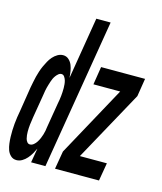

<svg xmlns="http://www.w3.org/2000/svg" viewBox="-136 -817 766 907"><g transform="rotate(15 246.5 -363.5)"><path d="M30 8Q13 8 1.5 -3Q-10 -14 -15 -28.5Q-20 -43 -22 -59Q-24 -75 -24.5 -91Q-25 -107 -24.5 -123Q-24 -139 -22.5 -155.5Q-21 -172 -18.5 -188.5Q-16 -205 -13 -221L6 -341Q9 -355 11.5 -369Q14 -383 17.5 -396.5Q21 -410 25.5 -424Q30 -438 36 -451Q42 -464 49 -477Q56 -490 66 -501.5Q76 -513 89 -520.5Q102 -528 116 -528Q132 -528 143.5 -517.5Q155 -507 160.5 -493Q166 -479 168.5 -463.5Q171 -448 172 -432L222 -735H292L170 0H100L112 -70Q106 -57 98.5 -44Q91 -31 80.5 -19Q70 -7 57 0.5Q44 8 30 8ZM217 0 232 -88 420 -432H289L303 -520H518L504 -432L315 -88H447L432 0ZM72 -80Q82 -80 90.5 -87Q99 -94 105 -103.5Q111 -113 115 -122.5Q119 -132 122 -141.5Q125 -151 127 -161Q129 -171 130 -181L150 -301Q152 -311 153.5 -320.5Q155 -330 156 -339.5Q157 -349 157.5 -359Q158 -369 158 -378.5Q158 -388 157 -397.5Q156 -407 153.5 -415.5Q151 -424 145.5 -432Q140 -440 131 -440Q131 -440 131 -440Q131 -440 131 -440Q123 -440 116 -434Q109 -428 104 -421Q99 -414 95.5 -406.5Q92 -399 89.5 -391Q87 -383 84.5 -375Q82 -367 80 -359Q78 -351 76.5 -343Q75 -335 74 -327L54 -207Q53 -198 51.5 -189Q50 -180 49 -171.5Q48 -163 47.5 -154Q47 -145 47 -136Q47 -127 48 -118.5Q49 -110 51 -102Q53 -94 58.5 -87Q64 -80 72 -80Z"/></g></svg>

Font: Iosevka SS04 Semibold Oblique
Style: Regular
Weight: 600
Italic angle: -9°
Monospace: yes
Designer: Belleve Invis
Foundry: Belleve Invis
Version: Version 19.0.0; ttfautohint (v1.8.4)